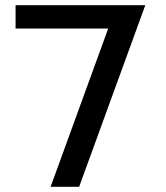

<svg xmlns="http://www.w3.org/2000/svg" viewBox="-20 -720 640 740"><path d="M175 0 397 -610H40V-700H540L285 0Z"/></svg>

Font: Laverick
Style: Regular
Weight: 400
Designer: Daniel Pimley
Foundry: Daniel Pimley
Version: Version 1.000;PS 001.001;hotconv 1.0.56